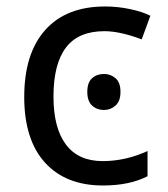

<svg xmlns="http://www.w3.org/2000/svg" viewBox="-20 -566 520 596"><path d="M299.8 9.8Q184.1 9.8 119.6 -61.3Q55.2 -132.3 55.2 -265.1Q55.2 -399.9 120.4 -472.9Q185.5 -545.9 306.2 -545.9Q345.2 -545.9 383.5 -537.8Q421.9 -529.8 446.8 -517.1L419.9 -443.8Q352.1 -469.2 304.2 -469.2Q223.1 -469.2 184.6 -418.2Q146 -367.2 146 -266.1Q146 -168.9 184.6 -117.4Q223.1 -65.9 298.8 -65.9Q369.6 -65.9 438 -97.2V-19Q382.3 9.8 299.8 9.8ZM251 -280.8Q251 -310.1 265.9 -323.2Q280.8 -336.4 302.7 -336.4Q323.2 -336.4 338.6 -323.2Q354 -310.1 354 -280.8Q354 -252 338.6 -238.3Q323.2 -224.6 302.7 -224.6Q280.8 -224.6 265.9 -238.3Q251 -252 251 -280.8Z"/></svg>

Font: NotoSans
Style: Regular
Weight: 400
Designer: Monotype Design team
Foundry: Monotype Imaging Inc.
Version: Version 1.04; ttfautohint (v1.4.1)